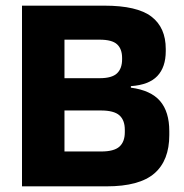

<svg xmlns="http://www.w3.org/2000/svg" viewBox="-20 -659 650 679"><path d="M357.1 0H169.4V-123.3H337.9Q383.2 -123.3 402.3 -140.4Q421.4 -157.6 421.4 -191.4V-200Q421.4 -234.1 402.2 -251.2Q382.9 -268.3 336.7 -268.3H166.8V-382.5H332.6Q375.8 -382.5 393.8 -399.6Q411.8 -416.7 411.8 -449.1V-453.9Q411.8 -486 394 -502.3Q376.2 -518.7 332.4 -518.7H166.4V-639H349.2Q464.8 -639 515.5 -600.3Q566.2 -561.6 566.2 -485.9V-478.3Q566.2 -421.5 536.4 -390.1Q506.6 -358.7 442.8 -354.4V-349Q513.6 -339.6 546.2 -301.6Q578.7 -263.5 578.7 -195.2V-181.4Q578.7 -91.4 525.9 -45.7Q473 0 357.1 0ZM208 0H57.8V-639H208Z"/></svg>

Font: Anek Kannada Medium
Style: Regular
Weight: 500
Designer: Vaishnavi Murthy, Maithili Shingre (Kannada) & Yesha Goshar (Latin)
Foundry: Ek Type
Version: Version 1.003